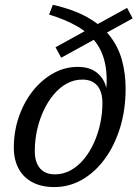

<svg xmlns="http://www.w3.org/2000/svg" viewBox="-20 -748 561 778"><path d="M417.5 -330.5 405 -338.5Q417.5 -418 408.5 -475.5Q399.5 -533 370.5 -573.2Q341.5 -613.5 293.2 -641.2Q245 -669 179 -689L194 -728.5Q278.5 -709.5 335.2 -677.2Q392 -645 425.8 -601.5Q459.5 -558 474.2 -504.2Q489 -450.5 489 -389Q489 -303 466.5 -230.2Q444 -157.5 404.5 -103.8Q365 -50 312.8 -20Q260.5 10 200 10Q147.5 10 110.8 -9.8Q74 -29.5 55 -65.5Q36 -101.5 36 -149.5Q36 -215 56.2 -274Q76.5 -333 112.2 -378.5Q148 -424 195 -450.5Q242 -477 295.5 -477Q337.5 -477 365.2 -458.8Q393 -440.5 406 -407.8Q419 -375 417.5 -330.5ZM202.5 -41.5Q236 -41.5 265.5 -57.5Q295 -73.5 318.8 -101.8Q342.5 -130 359.5 -166.8Q376.5 -203.5 385.8 -245.5Q395 -287.5 395 -330.5Q395 -376.5 374.2 -401Q353.5 -425.5 314 -425.5Q280 -425.5 250.8 -409.5Q221.5 -393.5 197.8 -365.2Q174 -337 156.8 -300Q139.5 -263 130.2 -221Q121 -179 121 -136.5Q121 -90.5 142 -66Q163 -41.5 202.5 -41.5ZM228 -514 205 -556.5 495 -716 517.5 -673.5Z"/></svg>

Font: Newsreader 11pt
Style: Italic
Weight: 400
Italic angle: -17°
Version: Version 1.003